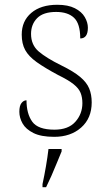

<svg xmlns="http://www.w3.org/2000/svg" viewBox="-20 -563 455 804"><path d="M207 10Q152 10 120 -6Q88 -22 74.5 -46Q61 -70 61 -95Q61 -120 70 -131.5Q79 -143 91 -143Q91 -87 115 -53.5Q139 -20 208 -20Q266 -20 295.5 -53Q325 -86 325 -131Q325 -155 317.5 -174Q310 -193 288 -210.5Q266 -228 223 -249Q167 -279 133.5 -303Q100 -327 85.5 -353.5Q71 -380 71 -418Q71 -475 111 -509Q151 -543 220 -543Q265 -543 293.5 -528.5Q322 -514 335 -491.5Q348 -469 348 -447Q348 -402 316 -402Q316 -464 290 -488.5Q264 -513 215 -513Q161 -513 135.5 -487Q110 -461 110 -421Q110 -375 142 -347.5Q174 -320 237 -289Q288 -264 315.5 -241Q343 -218 353.5 -192.5Q364 -167 364 -134Q364 -68 320 -29Q276 10 207 10ZM158 208Q166 171 172.5 133Q179 95 183 61H238V71Q229 92 218 119.5Q207 147 195 174Q183 201 173 221H158Z"/></svg>

Font: Noto Serif Malayalam ExtraLight
Style: Regular
Weight: 200
Designer: Indian type Foundry, Jelle Bosma, Monotype Design Team
Foundry: Monotype Imaging Inc.
Version: Version 2.104; ttfautohint (v1.8.4.7-5d5b)